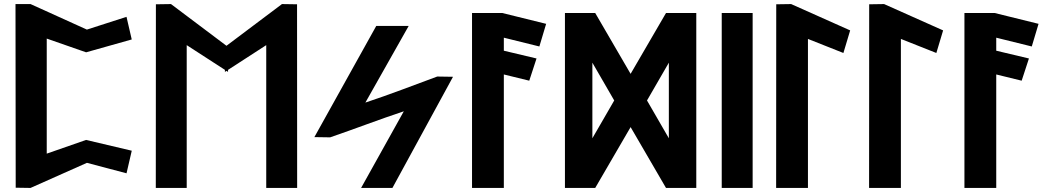

<svg xmlns="http://www.w3.org/2000/svg" viewBox="-20 -924 5178 944"><path d="M407.2 -778.5 130.2 -904H56.2L57.2 -1.1L130.1 0L407.4 -123.4L602.1 -71.9L627.8 -183L403.2 -236L209.8 -168.6V-734.3L403.4 -666.8L627.7 -730L602 -841.2Z M1085.8 -570.5 1093.5 -575.5 1101.2 -570.5 1101.2 -580.5 1289 -702.1V0H1441L1440.5 -902.9L1366.3 -904L1093.5 -698.9L820.7 -904L746.5 -902.9L746 0H898V-702.1L1085.8 -580.5Z M1525.7 -249.9 1603.2 -248.7 1604.6 -249.2C1730.2 -292.3 1844.3 -336.7 1965.4 -376.8L1755.4 0H1909.4L2207.3 -546.5L2129.8 -547.7L2128.4 -547.2C2011.8 -504.1 1897.2 -459.7 1776.4 -419.6L1989.3 -796.4H1829.9Z M2631.9 -695.5 2665.2 -806.8 2449.8 -860H2300.8V0H2457.2V-557.9L2582.2 -527.3L2617.9 -636.5L2457.2 -674.7V-738.7Z M3268.5 -244.2 3161.1 -430 3268.5 -615.8ZM2892.5 -615.8 2999.9 -430 2892.5 -244.2ZM3080.5 -299.1 3254.5 0H3403.4V-860H3254.5L3080.5 -560.9L2906.5 -860H2757.6V0H2906.5Z M3680.5 0V-860H3528.5V0Z M3952.4 0V-732.6L4126.7 -663.5L4160 -774.5L3869.8 -904L3796.5 -902.9L3796 0Z M4409.4 0V-732.6L4583.7 -663.5L4617 -774.5L4326.8 -904L4253.5 -902.9L4253 0Z M5052.9 -695.5 5086.2 -806.8 4870.8 -860H4721.8V0H4878.2V-557.9L5003.2 -527.3L5038.9 -636.5L4878.2 -674.7V-738.7Z"/></svg>

Font: Stormning
Style: Bold
Weight: 400
Designer: Robert Jablonski, Mew Too
Foundry: Cannot Into Space Fonts
Version: Version 0.90